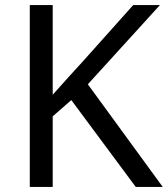

<svg xmlns="http://www.w3.org/2000/svg" viewBox="-20 -734 659 754"><path d="M619 0H513L260 -341L187 -277V0H97V-714H187V-362Q217 -396 248 -430Q279 -464 310 -498L503 -714H608L325 -403Z"/></svg>

Font: Noto Sans Nabataean
Style: Regular
Weight: 400
Designer: Monotype Design Team
Foundry: Monotype Imaging Inc.
Version: Version 2.001; ttfautohint (v1.8.4.7-5d5b)